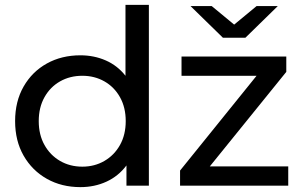

<svg xmlns="http://www.w3.org/2000/svg" viewBox="-20 -762 1251 788"><path d="M310 6Q233 6 172.5 -28Q112 -62 77 -123Q42 -184 42 -265Q42 -346 77 -407Q112 -468 172.5 -501.5Q233 -535 310 -535Q366 -535 414 -514Q462 -493 495 -451V-742H591V0H499V-83Q466 -39 417 -16.5Q368 6 310 6ZM318 -78Q368 -78 408.5 -101.5Q449 -125 472.5 -167Q496 -209 496 -265Q496 -321 472.5 -363Q449 -405 408.5 -428Q368 -451 318 -451Q267 -451 226.5 -428Q186 -405 162.5 -363Q139 -321 139 -265Q139 -209 162.5 -167Q186 -125 226.5 -101.5Q267 -78 318 -78ZM719 0V-62L1033 -451H725V-530H1155V-467L841 -79H1163V0ZM895 -607 762 -737H849L941 -661L1033 -737H1120L987 -607Z"/></svg>

Font: Montserrat Medium
Style: Regular
Weight: 500
Designer: Julieta Ulanovsky
Foundry: Julieta Ulanovsky
Version: Version 9.000; ttfautohint (v1.8.4.7-5d5b)